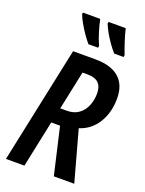

<svg xmlns="http://www.w3.org/2000/svg" viewBox="-172 -1023 835 1104"><g transform="rotate(20 245.5 -471.0)"><path d="M9 0 160 -714H297Q392 -714 441.5 -671Q491 -628 491 -545Q491 -458 451.5 -394.5Q412 -331 342 -309L427 0H302L236 -286H182L122 0ZM243 -380Q287 -380 316 -401.5Q345 -423 359 -458Q373 -493 373 -533Q373 -617 285 -617H253L203 -380ZM387 -782Q368 -803 349 -830Q330 -857 315 -884Q300 -911 292 -932L294 -942H399Q415 -875 446 -794L444 -782ZM229 -782Q212 -802 193 -829.5Q174 -857 158.5 -884.5Q143 -912 136 -932L137 -942H243Q250 -908 262.5 -867Q275 -826 290 -794L288 -782Z"/></g></svg>

Font: Noto Sans Condensed SemiBold
Style: Italic
Weight: 600
Width: 3
Italic angle: -12°
Designer: Monotype Design Team
Foundry: Monotype Imaging Inc.
Version: Version 2.013; ttfautohint (v1.8.4.7-5d5b)